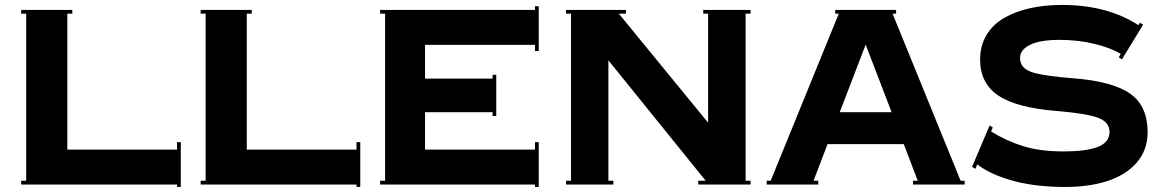

<svg xmlns="http://www.w3.org/2000/svg" viewBox="-20 -740 4652 770"><path d="M64.9 0V-15.1H85V-685.1H64.9V-700.2H270V-685.1H250V-140.1H689.9V-169.9H705.1V9.8H689.9V0Z M784.7 0V-15.1H804.7V-685.1H784.7V-700.2H989.7V-685.1H969.7V-140.1H1409.7V-169.9H1424.8V9.8H1409.7V0Z M1504.4 0V-15.1H1524.4V-685.1H1504.4V-700.2H2125.5V-714.8H2140.6V-535.2H2125.5V-560.1H1684.6V-424.8H1955.6V-439.9H1970.2V-274.9H1955.6V-290H1684.6V-140.1H2125.5V-169.9H2140.6V9.8H2125.5V0Z M2250 0V-15.1H2270V-685.1H2250V-700.2H2490.2V-685.1H2461.9L2819.8 -248V-685.1H2800.3V-700.2H2990.2V-685.1H2970.2V-15.1H2990.2V0H2780.3V-15.1H2810.1L2419.9 -498V-15.1H2439.9V0Z M3054.7 0V-15.1H3070.8L3343.8 -685.1H3329.6V-700.2H3573.7V-685.1H3559.6L3832.5 -15.1H3848.6V0H3641.6V-15.1H3660.6L3604.5 -162.1H3298.8L3242.7 -15.1H3261.7V0ZM3451.7 -561 3347.7 -290H3555.7Z M3948.7 -236.8 3961.4 -229 3954.6 -212.9Q4012.7 -176.3 4081.1 -154.5Q4149.4 -132.8 4243.7 -132.8Q4338.9 -132.8 4384.3 -151.4Q4429.7 -169.9 4429.7 -210.9Q4429.7 -251 4382.6 -268.1Q4335.4 -285.2 4217.8 -294.9Q4057.1 -307.6 3983.9 -356.7Q3910.6 -405.8 3910.6 -501Q3910.6 -557.1 3936.5 -599.9Q3962.4 -642.6 4007.8 -668.5Q4053.2 -694.3 4111.6 -707.3Q4169.9 -720.2 4238.8 -720.2Q4419.9 -720.2 4545.4 -639.2L4551.8 -648.9L4564.5 -641.1L4479.5 -502L4466.8 -509.8L4474.6 -523.9Q4435.1 -547.9 4369.9 -564Q4304.7 -580.1 4228.5 -580.1Q4151.4 -580.1 4111.1 -560.3Q4070.8 -540.5 4070.8 -507.8Q4070.8 -467.3 4116 -451.4Q4161.1 -435.5 4286.6 -425.8Q4442.4 -413.6 4512.5 -364.3Q4582.5 -314.9 4582.5 -210Q4582.5 -137.7 4538.1 -87.2Q4493.7 -36.6 4417.2 -12.7Q4340.8 11.2 4238.8 9.8Q4117.7 7.8 4031.5 -18.1Q3945.3 -43.9 3899.4 -81.1L3891.6 -63L3878.4 -70.8Z"/></svg>

Font: Copperplate CC
Style: Bold
Weight: 700
Designer: indestructible type*
Foundry: Cowboy Collective
Version: Version 1.000